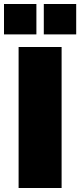

<svg xmlns="http://www.w3.org/2000/svg" viewBox="-36 -940 401 960"><path d="M57 -705H272V0H57ZM146 -920V-768H-16V-920ZM345 -920V-768H183V-920Z"/></svg>

Font: Nunito Sans Heavy
Style: Regular
Weight: 400
Designer: Vernon Adams
Foundry: Vernon Adams
Version: Version 2.500